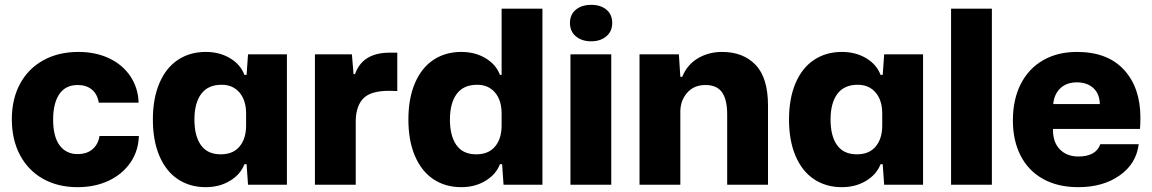

<svg xmlns="http://www.w3.org/2000/svg" viewBox="-20 -765 4771 795"><path d="M29 -271Q29 -355 63 -418Q97 -481 159.5 -515.5Q222 -550 305 -550Q376 -550 432 -523.5Q488 -497 520 -449Q552 -401 554 -340H389Q383 -376 360 -394.5Q337 -413 302 -413Q251 -413 225.5 -375Q200 -337 200 -270Q200 -199 227 -163Q254 -127 301 -127Q340 -127 363.5 -147.5Q387 -168 392 -202H555Q553 -139 519.5 -91Q486 -43 429.5 -16.5Q373 10 301 10Q219 10 157.5 -25Q96 -60 62.5 -123.5Q29 -187 29 -271Z M613 -270Q613 -357 640 -420.5Q667 -484 716.5 -517Q766 -550 832 -550Q889 -550 932.5 -524Q976 -498 992 -455H1001L1007 -540H1168V0H1007L1001 -85H992Q976 -43 932.5 -16.5Q889 10 832 10Q766 10 716.5 -23Q667 -56 640 -119.5Q613 -183 613 -270ZM999 -245V-295Q999 -350 971.5 -382Q944 -414 898 -414Q841 -414 813 -376Q785 -338 785 -270Q785 -202 812 -164Q839 -126 894 -126Q945 -126 972 -158.5Q999 -191 999 -245Z M1284 -540H1437L1444 -458H1450Q1481 -547 1594 -547H1625V-388L1591 -389Q1517 -389 1486 -359Q1455 -329 1453 -268V0H1284Z M1671 -270Q1671 -357 1698 -420.5Q1725 -484 1774.5 -517Q1824 -550 1890 -550Q1947 -550 1990.5 -524Q2034 -498 2050 -455H2057V-729H2226V0H2065L2059 -85H2050Q2034 -43 1990.5 -16.5Q1947 10 1890 10Q1824 10 1774.5 -23Q1725 -56 1698 -119.5Q1671 -183 1671 -270ZM2057 -245V-295Q2057 -350 2029.5 -382Q2002 -414 1956 -414Q1899 -414 1871 -376Q1843 -338 1843 -270Q1843 -202 1870 -164Q1897 -126 1952 -126Q2003 -126 2030 -158.5Q2057 -191 2057 -245Z M2342 -540H2511V0H2342ZM2340 -670Q2340 -705 2364.5 -725Q2389 -745 2428 -745Q2467 -745 2491 -725Q2515 -705 2515 -670Q2515 -635 2490.5 -614.5Q2466 -594 2428 -594Q2389 -594 2364.5 -614.5Q2340 -635 2340 -670Z M2628 -540H2791L2797 -447H2805Q2825 -497 2869.5 -523.5Q2914 -550 2970 -550Q3057 -550 3108.5 -496.5Q3160 -443 3160 -328V0H2991V-291Q2991 -353 2969.5 -383Q2948 -413 2901 -413Q2853 -413 2825 -380.5Q2797 -348 2797 -303V0H2628Z M3247 -270Q3247 -357 3274 -420.5Q3301 -484 3350.5 -517Q3400 -550 3466 -550Q3523 -550 3566.5 -524Q3610 -498 3626 -455H3635L3641 -540H3802V0H3641L3635 -85H3626Q3610 -43 3566.5 -16.5Q3523 10 3466 10Q3400 10 3350.5 -23Q3301 -56 3274 -119.5Q3247 -183 3247 -270ZM3633 -245V-295Q3633 -350 3605.5 -382Q3578 -414 3532 -414Q3475 -414 3447 -376Q3419 -338 3419 -270Q3419 -202 3446 -164Q3473 -126 3528 -126Q3579 -126 3606 -158.5Q3633 -191 3633 -245Z M3918 -729H4087V0H3918Z M4174 -266Q4174 -353 4206.5 -417Q4239 -481 4299 -515.5Q4359 -550 4439 -550Q4566 -550 4634 -476Q4702 -402 4702 -278Q4702 -247 4700 -231H4340Q4339 -177 4368 -147Q4397 -117 4445 -117Q4518 -117 4536 -168H4695Q4685 -87 4616 -38.5Q4547 10 4445 10Q4360 10 4299 -24Q4238 -58 4206 -120.5Q4174 -183 4174 -266ZM4534 -334Q4533 -377 4507 -400.5Q4481 -424 4439 -424Q4397 -424 4371 -400Q4345 -376 4341 -334Z"/></svg>

Font: Mona Sans ExtraBold
Style: Regular
Weight: 800
Designer: Deni Anggara
Foundry: GitHub
Version: Version 2.000